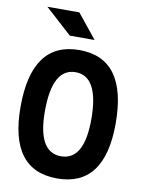

<svg xmlns="http://www.w3.org/2000/svg" viewBox="-98 -973 782 1050"><g transform="rotate(10 293.0 -448.0)"><path d="M293 9.8Q28.8 9.8 28.8 -341.8Q28.8 -703.1 293 -703.1Q557.1 -703.1 557.1 -341.8Q557.1 9.8 293 9.8ZM293 -113.3Q421.9 -113.3 421.9 -341.8Q421.9 -580.1 293 -580.1Q164.1 -580.1 164.1 -341.8Q164.1 -113.3 293 -113.3ZM226.6 -771.5 78.6 -905.8H255.9L364.3 -771.5Z"/></g></svg>

Font: Cascadia Mono
Style: Bold
Weight: 700
Monospace: yes
Designer: Aaron Bell
Foundry: Saja Typeworks
Version: Version 2404.023; ttfautohint (v1.8.4)